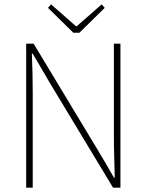

<svg xmlns="http://www.w3.org/2000/svg" viewBox="-20 -860 672 880"><path d="M100 0V-660H134L426 -176Q446 -143 465 -110.5Q484 -78 502 -46H506Q505 -94 503.5 -140Q502 -186 502 -232V-660H532V0H498L206 -484Q187 -517 167.5 -550Q148 -583 130 -614H126Q128 -568 129 -524.5Q130 -481 130 -434V0ZM316 -710 200 -824 214 -840 328 -740H332L446 -840L460 -824L344 -710Z"/></svg>

Font: Source Sans Variable
Style: Regular
Weight: 200
Designer: Paul D. Hunt
Foundry: Adobe Systems Incorporated
Version: Version 3.006;hotconv 1.0.111;makeotfexe 2.5.65597